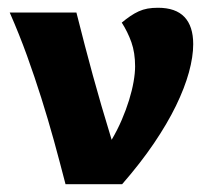

<svg xmlns="http://www.w3.org/2000/svg" viewBox="-20 -472 542 492"><path d="M175.8 -439.9Q187 -395 197.3 -356Q207.5 -316.9 218 -278.6Q228.5 -240.2 240.2 -200.2Q252 -160.2 266.1 -113.8Q280.8 -138.7 292 -164.8Q303.2 -190.9 310.8 -215.6Q318.4 -240.2 322.3 -262.5Q326.2 -284.7 326.2 -301.8Q326.2 -336.9 316.7 -363.8Q307.1 -390.6 292 -414.1Q303.7 -423.8 314.2 -430.9Q324.7 -438 335.4 -442.9Q346.2 -447.8 358.2 -450Q370.1 -452.1 384.8 -452.1Q430.2 -452.1 452.6 -428.5Q475.1 -404.8 475.1 -358.9Q475.1 -326.7 464.1 -286.6Q453.1 -246.6 430.9 -200.9Q408.7 -155.3 374.3 -104.5Q339.8 -53.7 293 0H147.9Q133.3 -56.6 118.2 -111.6Q103 -166.5 85.9 -220.7Q68.8 -274.9 49.1 -329.6Q29.3 -384.3 4.9 -439.9Z"/></svg>

Font: Simonetta
Style: Black
Weight: 900
Designer: Gayaneh Bagdasaryan
Foundry: Brownfox
Version: Version 1.002